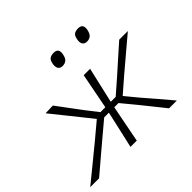

<svg xmlns="http://www.w3.org/2000/svg" viewBox="-194 -923 1133 1133"><g transform="rotate(-45 372.0 -357.0)"><path d="M-32.5 0Q20.5 -43 73 -86Q125.5 -129 177.5 -171.5L279.5 -257L226 -324.5Q191.5 -367.5 157.8 -409.5Q124 -451.5 89.5 -494.5L152 -496.5Q179 -460 206.8 -423Q234.5 -386 262 -349L323 -270.5H364L364.5 -273Q376.5 -334 386.5 -386.5Q396.5 -439 407.5 -494.5H461Q448 -438.5 436 -386.2Q424 -334 410 -273L409.5 -270.5H450.5L540.5 -349Q581.5 -385.5 622.5 -422.2Q663.5 -459 704 -494.5H776Q725 -451.5 674.8 -409Q624.5 -366.5 575 -324.5L483.5 -245L544 -171.5Q580.5 -129.5 617 -86.8Q653.5 -44 690.5 0H625.5Q596 -37 567.5 -72.5Q539 -108 510 -144L436.5 -233H401.5L398 -216.5Q386.5 -157.5 376.5 -106.5Q366.5 -55.5 356 0H303.5Q316 -54.5 327.8 -106.5Q339.5 -158.5 352.5 -216.5L356 -233H317L210 -143Q168 -107.5 125.5 -71.5Q83 -35.5 41.5 0ZM561.5 -620.5Q541 -620.5 532.5 -635.8Q524 -651 531.5 -679Q536 -699 547.8 -706.2Q559.5 -713.5 579.5 -713.5Q620.5 -713.5 612 -668Q606.5 -641.5 594 -631Q581.5 -620.5 561.5 -620.5ZM358 -620.5Q337.5 -620.5 329 -635.8Q320.5 -651 327.5 -679Q332.5 -699 344.2 -706.2Q356 -713.5 376 -713.5Q416.5 -713.5 408 -668Q403 -641.5 390.5 -631Q378 -620.5 358 -620.5Z"/></g></svg>

Font: Commissioner Loud ExtraLight
Style: Italic
Weight: 200
Italic angle: -12°
Designer: Kostas Bartsokas
Foundry: Kostas Bartsokas
Version: Version 1.000; ttfautohint (v1.8.3)